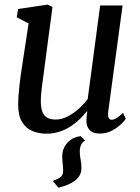

<svg xmlns="http://www.w3.org/2000/svg" viewBox="-20 -586 626 856"><path d="M339.5 21 359.5 40.5Q347.5 47 341 61Q334.5 75 336 97.5Q337 114.5 340 129.2Q343 144 343 163Q343 188 329 205Q315 222 291.8 233Q268.5 244 240.5 251L215.5 220.5Q236.5 213 249 204.5Q261.5 196 261.5 172.5Q261.5 160 259.5 143Q257.5 126 257.5 111Q257.5 91 264.5 75.2Q271.5 59.5 283 47.8Q294.5 36 309.5 29.2Q324.5 22.5 339.5 21ZM186.5 10Q152.5 10 124 -2Q95.5 -14 78.2 -42.2Q61 -70.5 61 -120Q61 -137.5 62.5 -158.5Q64 -179.5 66.5 -202.8Q69 -226 72.2 -249.2Q75.5 -272.5 79 -294.5L107.5 -481.5L54.5 -509L61 -546L193 -565.5L214 -555L179 -290.5Q176.5 -269 173.5 -248.5Q170.5 -228 168 -208.5Q165.5 -189 163.8 -170.8Q162 -152.5 162 -136Q162 -103 170 -85Q178 -67 193 -60Q208 -53 228.5 -53Q254.5 -53 281 -66.5Q307.5 -80 331 -101Q354.5 -122 371 -144.5L426.5 -561.5H526.5L462.5 -88.5Q460 -69.5 464.5 -60.8Q469 -52 477.5 -52Q487 -52 498.8 -59Q510.5 -66 528.5 -82.5L541 -56.5Q537 -49.5 520.8 -33.5Q504.5 -17.5 479.8 -4Q455 9.5 424.5 9.5Q393.5 9.5 378.5 -7.5Q363.5 -24.5 365.5 -52.5Q365.5 -54.5 365.8 -58.5Q366 -62.5 366.5 -67.8Q367 -73 367.8 -78.8Q368.5 -84.5 369 -89L367.5 -90Q353 -71.5 334.5 -53.8Q316 -36 293.2 -21.5Q270.5 -7 244 1.5Q217.5 10 186.5 10Z"/></svg>

Font: Merriweather 20pt
Style: Italic
Weight: 400
Italic angle: -7.8°
Version: Version 2.101